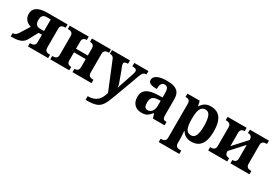

<svg xmlns="http://www.w3.org/2000/svg" viewBox="31 -1478 3756 2647"><g transform="rotate(30 1909.0 -154.5)"><path d="M294.9 -479Q272.9 -479 257.8 -472.4Q242.7 -465.8 233.4 -454.1Q224.1 -442.4 220 -426Q215.8 -409.7 215.8 -390.1Q215.8 -368.7 220 -351.1Q224.1 -333.5 233.6 -321Q243.2 -308.6 258.1 -301.8Q272.9 -294.9 294.9 -294.9H360.8V-479ZM230 -91.8Q214.8 -64 194.3 -46.1Q173.8 -28.3 145.8 -18.1Q117.7 -7.8 81.8 -3.9Q45.9 0 0 0V-53.2H2.9Q16.6 -53.2 27.3 -56.6Q38.1 -60.1 47.6 -67.4Q57.1 -74.7 66.2 -85.9Q75.2 -97.2 85 -112.8L172.9 -253.9Q152.8 -258.8 132.6 -269.5Q112.3 -280.3 95.9 -297.4Q79.6 -314.5 69.3 -338.6Q59.1 -362.8 59.1 -394Q59.1 -427.2 71 -453.6Q83 -480 109.4 -498.3Q135.7 -516.6 177.2 -526.4Q218.8 -536.1 277.8 -536.1H596.2V-482.9H592.8Q549.3 -482.9 531.2 -467.8Q513.2 -452.6 513.2 -421.9V-120.1Q513.2 -106.4 516.4 -94.5Q519.5 -82.5 527.3 -73.2Q535.2 -64 548.8 -58.6Q562.5 -53.2 583 -53.2H596.2V0H274.9V-53.2H278.8Q295.4 -53.2 310.3 -55.4Q325.2 -57.6 336.4 -64.5Q347.7 -71.3 354.2 -84.7Q360.8 -98.1 360.8 -120.1V-235.8H308.1Z M1203.6 -118.2Q1203.6 -96.7 1210.7 -84Q1217.8 -71.3 1228.3 -64.5Q1238.8 -57.6 1251.5 -55.4Q1264.2 -53.2 1274.9 -53.2H1286.6V0H983.9V-53.2H985.8Q996.1 -53.2 1007.6 -55.4Q1019 -57.6 1028.8 -64.5Q1038.6 -71.3 1045.2 -84Q1051.8 -96.7 1051.8 -118.2V-247.1H864.7V-118.2Q864.7 -96.7 871.3 -84Q877.9 -71.3 887.7 -64.5Q897.5 -57.6 908.9 -55.4Q920.4 -53.2 930.7 -53.2H932.6V0H629.9V-53.2H641.6Q652.8 -53.2 665.3 -55.4Q677.7 -57.6 688.2 -64.5Q698.7 -71.3 705.8 -84Q712.9 -96.7 712.9 -118.2V-418Q712.9 -439.5 705.8 -452.1Q698.7 -464.8 688.2 -471.7Q677.7 -478.5 665.3 -480.7Q652.8 -482.9 641.6 -482.9H629.9V-536.1H932.6V-482.9H930.7Q920.4 -482.9 908.9 -480.7Q897.5 -478.5 887.7 -471.7Q877.9 -464.8 871.3 -452.1Q864.7 -439.5 864.7 -418V-304.2H1051.8V-418Q1051.8 -439.5 1045.2 -452.1Q1038.6 -464.8 1028.8 -471.7Q1019 -478.5 1007.6 -480.7Q996.1 -482.9 985.8 -482.9H983.9V-536.1H1286.6V-482.9H1274.9Q1264.2 -482.9 1251.5 -480.7Q1238.8 -478.5 1228.3 -471.7Q1217.8 -464.8 1210.7 -452.1Q1203.6 -439.5 1203.6 -418Z M1882.8 -536.1V-482.9Q1867.7 -482.9 1856.2 -479.5Q1844.7 -476.1 1835.4 -467.5Q1826.2 -459 1818.4 -445.1Q1810.5 -431.2 1802.7 -410.2Q1785.2 -360.4 1766.1 -308.6Q1747.1 -256.8 1727.8 -204.8Q1708.5 -152.8 1689.2 -101.3Q1669.9 -49.8 1651.9 0Q1634.3 48.3 1618.7 85Q1603 121.6 1585.7 148.4Q1568.4 175.3 1547.4 192.9Q1526.4 210.4 1498.5 220.9Q1470.7 231.4 1433.8 235.8Q1397 240.2 1347.7 240.2H1330.6V182.1Q1382.8 182.1 1419.4 169.4Q1456.1 156.7 1481.4 133.3Q1506.8 109.9 1523.2 77.1Q1539.6 44.4 1551.8 4.9L1371.6 -435.1Q1365.7 -449.2 1358.4 -457.5Q1351.1 -465.8 1342.8 -470.2Q1334.5 -474.6 1324.7 -475.8Q1314.9 -477.1 1303.7 -477.1V-536.1H1588.9V-482.9Q1559.6 -482.9 1542.7 -475.3Q1525.9 -467.8 1525.9 -445.8Q1525.9 -437.5 1529.3 -426Q1532.7 -414.6 1535.6 -407.2Q1544.4 -386.2 1554 -361.6Q1563.5 -336.9 1572.5 -312.3Q1581.5 -287.6 1589.8 -264.6Q1598.1 -241.7 1604.5 -224.1Q1611.8 -205.1 1616.7 -189.7Q1621.6 -174.3 1624.8 -161.9Q1627.9 -149.4 1629.9 -138.9Q1631.8 -128.4 1632.8 -118.2Q1633.8 -128.4 1636.7 -140.9Q1639.6 -153.3 1643.1 -164.8Q1646.5 -176.3 1649.9 -185.3Q1653.3 -194.3 1654.8 -198.2L1720.7 -394Q1722.7 -398.9 1724.4 -405.5Q1726.1 -412.1 1727.5 -418.9Q1729 -425.8 1729.7 -432.1Q1730.5 -438.5 1730.5 -442.9Q1730.5 -465.8 1711.4 -474.4Q1692.4 -482.9 1657.7 -482.9V-536.1Z M2083 -148.9Q2083 -106 2096.7 -84.5Q2110.4 -63 2139.6 -63Q2161.1 -63 2178.5 -72Q2195.8 -81.1 2208.3 -97.7Q2220.7 -114.3 2227.3 -137.9Q2233.9 -161.6 2233.9 -190.9V-266.1L2189 -263.2Q2159.2 -261.7 2138.7 -253.7Q2118.2 -245.6 2106 -231.4Q2093.8 -217.3 2088.4 -196.8Q2083 -176.3 2083 -148.9ZM2171.9 -487.8Q2152.8 -487.8 2139.9 -479.7Q2127 -471.7 2119.1 -457.3Q2111.3 -442.9 2108.2 -423.1Q2105 -403.3 2105 -379.9Q2037.6 -379.9 2003.7 -395Q1969.7 -410.2 1969.7 -446.8Q1969.7 -474.1 1986.1 -493.7Q2002.4 -513.2 2030.5 -525.4Q2058.6 -537.6 2095.9 -543.2Q2133.3 -548.8 2175.8 -548.8Q2228.5 -548.8 2267.8 -539.8Q2307.1 -530.8 2333.3 -510.7Q2359.4 -490.7 2372.6 -458.3Q2385.7 -425.8 2385.7 -378.9V-124Q2385.7 -103.5 2388.9 -89.8Q2392.1 -76.2 2398.9 -68.1Q2405.8 -60.1 2417.5 -56.6Q2429.2 -53.2 2445.8 -53.2H2449.7V0H2263.7L2242.7 -68.8H2233.9Q2217.3 -48.8 2202.6 -33.9Q2188 -19 2171.4 -9.3Q2154.8 0.5 2134 5.1Q2113.3 9.8 2085 9.8Q2051.8 9.8 2023.2 0Q1994.6 -9.8 1973.4 -30Q1952.1 -50.3 1939.9 -80.8Q1927.7 -111.3 1927.7 -152.8Q1927.7 -234.4 1983.6 -273.4Q2039.6 -312.5 2151.9 -315.9L2233.9 -318.8V-374Q2233.9 -398.9 2231.9 -419.9Q2230 -440.9 2223.6 -456.1Q2217.3 -471.2 2204.8 -479.5Q2192.4 -487.8 2171.9 -487.8Z M2506.8 187Q2518.1 187 2530.5 184.8Q2543 182.6 2553.5 175.8Q2564 168.9 2571 156.2Q2578.1 143.6 2578.1 122.1V-413.1Q2578.1 -436 2573 -449.7Q2567.9 -463.4 2558.8 -470.7Q2549.8 -478 2537.4 -480.5Q2524.9 -482.9 2510.7 -482.9H2503.9V-536.1H2699.7L2717.8 -458H2722.2Q2732.9 -477.5 2747.3 -493.7Q2761.7 -509.8 2780.5 -521.5Q2799.3 -533.2 2822.8 -539.6Q2846.2 -545.9 2875 -545.9Q2924.8 -545.9 2963.1 -529.5Q3001.5 -513.2 3027.3 -478.8Q3053.2 -444.3 3066.7 -391.6Q3080.1 -338.9 3080.1 -266.1Q3080.1 -193.8 3066.9 -141.4Q3053.7 -88.9 3028.1 -54.7Q3002.4 -20.5 2965.1 -4.2Q2927.7 12.2 2878.9 12.2Q2821.8 12.2 2786.1 -9.5Q2750.5 -31.2 2729 -67.9H2722.2Q2724.1 -44.9 2726.1 -22.9Q2727.5 -4.4 2728.8 16.6Q2730 37.6 2730 53.2V122.1Q2730 143.6 2737.1 156.2Q2744.1 168.9 2754.6 175.8Q2765.1 182.6 2777.6 184.8Q2790 187 2800.8 187H2822.8V240.2H2495.1V187ZM2832 -62Q2882.3 -62 2904.1 -112.5Q2925.8 -163.1 2925.8 -265.1Q2925.8 -364.7 2904.1 -418Q2882.3 -471.2 2833 -471.2Q2803.2 -471.2 2783.2 -457.8Q2763.2 -444.3 2751.5 -418.2Q2739.7 -392.1 2734.9 -353.8Q2730 -315.4 2730 -266.1Q2730 -214.4 2734.9 -176Q2739.7 -137.7 2751.5 -112.3Q2763.2 -86.9 2782.7 -74.5Q2802.2 -62 2832 -62Z M3717.8 -118.2Q3717.8 -96.7 3724.9 -84Q3731.9 -71.3 3742.4 -64.5Q3752.9 -57.6 3765.6 -55.4Q3778.3 -53.2 3789.1 -53.2H3800.8V0H3498V-53.2H3500Q3510.3 -53.2 3521.7 -55.4Q3533.2 -57.6 3543 -64.5Q3552.7 -71.3 3559.3 -84Q3565.9 -96.7 3565.9 -118.2V-333L3378.9 -127.9V-118.2Q3378.9 -96.7 3385.5 -84Q3392.1 -71.3 3401.9 -64.5Q3411.6 -57.6 3423.1 -55.4Q3434.6 -53.2 3444.8 -53.2H3446.8V0H3144V-53.2H3155.8Q3167 -53.2 3179.4 -55.4Q3191.9 -57.6 3202.4 -64.5Q3212.9 -71.3 3220 -84Q3227.1 -96.7 3227.1 -118.2V-418Q3227.1 -439.5 3220 -452.1Q3212.9 -464.8 3202.4 -471.7Q3191.9 -478.5 3179.4 -480.7Q3167 -482.9 3155.8 -482.9H3144V-536.1H3446.8V-482.9H3444.8Q3434.6 -482.9 3423.1 -480.7Q3411.6 -478.5 3401.9 -471.7Q3392.1 -464.8 3385.5 -452.1Q3378.9 -439.5 3378.9 -418V-205.1L3565.9 -410.2V-418Q3565.9 -439.5 3559.3 -452.1Q3552.7 -464.8 3543 -471.7Q3533.2 -478.5 3521.7 -480.7Q3510.3 -482.9 3500 -482.9H3498V-536.1H3800.8V-482.9H3789.1Q3778.3 -482.9 3765.6 -480.7Q3752.9 -478.5 3742.4 -471.7Q3731.9 -464.8 3724.9 -452.1Q3717.8 -439.5 3717.8 -418Z"/></g></svg>

Font: Droid Serif
Style: Bold
Weight: 700
Designer: Monotype Design team
Foundry: Monotype Imaging Inc.
Version: Version 1.03